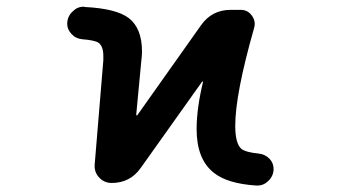

<svg xmlns="http://www.w3.org/2000/svg" viewBox="-20 -578 1040 587"><path d="M633.8 -49.8Q581.1 -90.8 581.1 -183.6Q581.1 -246.1 600.6 -327.1Q600.6 -328.1 599.6 -328.6Q598.6 -329.1 597.7 -328.1L410.2 -64.5Q377.9 -18.6 321.3 -18.6Q298.8 -18.6 283.2 -35.2Q267.6 -51.8 269.5 -75.2L295.9 -393.6Q295.9 -400.4 295.9 -407.2Q295.9 -436.5 281.2 -447.3Q269.5 -455.1 231.4 -458Q210.9 -460 198.2 -474.6Q185.5 -488.3 185.5 -504.9Q185.5 -528.3 203.1 -543.9Q216.8 -557.6 236.3 -557.6Q237.3 -557.6 239.3 -556.6Q335.9 -551.8 374 -522.5Q414.1 -491.2 414.1 -420.9Q414.1 -407.2 412.1 -392.6L396.5 -227.5Q396.5 -225.6 397.9 -225.1Q399.4 -224.6 400.4 -226.6L594.7 -501Q627.9 -547.9 685.5 -547.9H715.8Q737.3 -547.9 750 -530.3Q758.8 -518.6 758.8 -504.9Q758.8 -499 756.8 -492.2Q699.2 -290 699.2 -193.4Q699.2 -139.6 717.8 -123Q731.4 -112.3 771.5 -108.4Q791 -106.4 804.7 -91.8Q816.4 -79.1 816.4 -61.5Q816.4 -39.1 798.8 -23.4Q785.2 -10.7 767.6 -10.7Q765.6 -10.7 763.7 -10.7Q674.8 -16.6 633.8 -49.8Z"/></svg>

Font: Rounded Mgen+ 1m medium
Style: Regular
Weight: 500
Designer: [Source Han Sans]
Ryoko NISHIZUKA  (kana & ideographs); Paul D. Hunt (Latin, Greek & Cyrillic); Wenlong ZHANG  (bopomofo
Version: Version 1.059.20150602